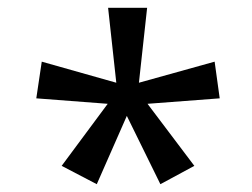

<svg xmlns="http://www.w3.org/2000/svg" viewBox="-20 -765 647 492"><path d="M138 -340 256 -499 73 -513 87 -607 278 -553 257 -745H357L336 -553L530 -607L543 -513L358 -499L478 -340L391 -293L305 -468L228 -293Z"/></svg>

Font: hingl115
Style: Book
Weight: 400
Designer: Jelle Bosma - Monotype Design Team
Foundry: Monotype Imaging Inc.
Version: Version 2.003